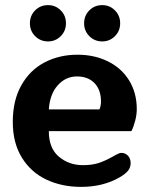

<svg xmlns="http://www.w3.org/2000/svg" viewBox="-20 -716 582 751"><path d="M97 -625Q97 -655 117.5 -675.5Q138 -696 168 -696Q197 -696 217.5 -675.5Q238 -655 238 -625Q238 -595 217.5 -574.5Q197 -554 168 -554Q138 -554 117.5 -574.5Q97 -595 97 -625ZM309 -625Q309 -655 329.5 -675.5Q350 -696 380 -696Q409 -696 429.5 -675.5Q450 -655 450 -625Q450 -595 429.5 -574.5Q409 -554 380 -554Q350 -554 329.5 -574.5Q309 -595 309 -625ZM30 -239Q30 -323 63.5 -382.5Q97 -442 154.5 -472Q212 -502 283 -502Q349 -502 402 -476Q455 -450 485 -401.5Q515 -353 515 -289Q515 -268 509 -244.5Q503 -221 494 -203H171Q171 -136 210.5 -103Q250 -70 304 -70Q338 -70 363 -77.5Q388 -85 422 -104Q425 -106 433.5 -110.5Q442 -115 446.5 -116.5Q451 -118 455 -118Q470 -118 480.5 -107Q491 -96 491 -78Q491 -61 481 -48.5Q471 -36 449 -23Q384 15 297 15Q222 15 161.5 -13.5Q101 -42 65.5 -99.5Q30 -157 30 -239ZM369 -288Q375 -302 375 -319Q375 -364 350 -390.5Q325 -417 281 -417Q237 -417 206 -382.5Q175 -348 171 -288Z"/></svg>

Font: Maitree
Style: Bold
Weight: 700
Designer: CadsonDemak Team
Foundry: CadsonDemak
Version: Version 1.002